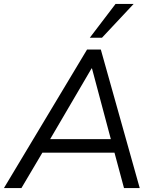

<svg xmlns="http://www.w3.org/2000/svg" viewBox="-39 -957 788 977"><path d="M-19 0 404 -705H474L672 0H592L539 -197L571 -180H145L186 -196L70 0ZM427 -609 208 -235 186 -249H552L529 -234L429 -609ZM418 -765 549 -937H641L480 -765Z"/></svg>

Font: Nunito Sans 12pt ExtraLight 12pt
Style: Italic
Weight: 400
Italic angle: -9°
Version: Version 3.101;gftools[0.9.27]